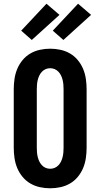

<svg xmlns="http://www.w3.org/2000/svg" viewBox="-20 -1005 540 1033"><path d="M250 8Q222 8 194.5 2Q167 -4 143 -18Q119 -32 101 -54Q83 -76 72.5 -101.5Q62 -127 58 -155Q54 -183 54 -210V-525Q54 -552 58 -580Q62 -608 72.5 -633.5Q83 -659 101 -681Q119 -703 143 -717Q167 -731 194.5 -737Q222 -743 250 -743Q278 -743 305.5 -737Q333 -731 357 -717Q381 -703 399 -681Q417 -659 427.5 -633.5Q438 -608 442 -580Q446 -552 446 -525V-210Q446 -183 442 -155Q438 -127 427.5 -101.5Q417 -76 399 -54Q381 -32 357 -18Q333 -4 305.5 2Q278 8 250 8ZM250 -97Q263 -97 274.5 -102Q286 -107 294.5 -116Q303 -125 308.5 -136.5Q314 -148 317 -160.5Q320 -173 321 -185.5Q322 -198 322 -210V-525Q322 -537 321 -549.5Q320 -562 317 -574.5Q314 -587 308.5 -598.5Q303 -610 294.5 -619Q286 -628 274.5 -633Q263 -638 250 -638Q237 -638 225.5 -633Q214 -628 205.5 -619Q197 -610 191.5 -598.5Q186 -587 183 -574.5Q180 -562 179 -549.5Q178 -537 178 -525V-210Q178 -198 179 -185.5Q180 -173 183 -160.5Q186 -148 191.5 -136.5Q197 -125 205.5 -116Q214 -107 225.5 -102Q237 -97 250 -97ZM321 -790 264 -840 400 -985 470 -925ZM151 -790 94 -840 230 -985 300 -925Z"/></svg>

Font: Iosevka Curly Slab Extrabold
Style: Regular
Weight: 800
Monospace: yes
Designer: Belleve Invis
Foundry: Belleve Invis
Version: Version 22.1.2; ttfautohint (v1.8.4)